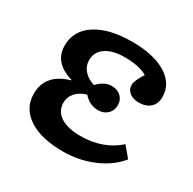

<svg xmlns="http://www.w3.org/2000/svg" viewBox="-125 -653 800 796"><g transform="rotate(30 275.0 -255.0)"><path d="M268 14Q164 14 104.5 -25.5Q45 -65 45 -134Q45 -228 152 -259V-261Q56 -289 56 -371Q56 -442 119 -483Q182 -524 292 -524Q395 -524 454.5 -487.5Q514 -451 514 -388Q514 -355 494 -337Q474 -319 440 -319Q412 -319 395 -332.5Q378 -346 378 -369Q378 -388 405 -430Q368 -453 297 -453Q239 -453 206.5 -430.5Q174 -408 174 -369Q174 -341 192.5 -320Q211 -299 243 -289Q275 -323 310 -323Q337 -323 354 -307Q371 -291 371 -266Q371 -240 353.5 -223.5Q336 -207 310 -207Q268 -207 239 -241Q206 -231 188 -210.5Q170 -190 170 -163Q170 -123 204 -100.5Q238 -78 300 -78Q407 -78 479 -142L520 -93Q481 -44 413.5 -15Q346 14 268 14Z"/></g></svg>

Font: Literata SemiBold
Style: Regular
Weight: 600
Designer: Latin by Veronika Burian and Jose Scaglione. Greek by Irene Vlachou. Cyrillic by Vera Evstafieva.
Foundry: TypeTogether
Version: Version 3.103; ttfautohint (v1.8.4.7-5d5b);gftools[0.9.29]